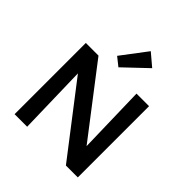

<svg xmlns="http://www.w3.org/2000/svg" viewBox="-240 -1087 1254 1254"><g transform="rotate(45 387.0 -460.0)"><path d="M358 -696 299 -743 433 -920 518 -848ZM679 -658V0H569L199 -481L211 0H95V-658H212L575 -185L563 -658Z"/></g></svg>

Font: Ysabeau SC
Style: Bold
Weight: 700
Designer: Christian Thalmann (Catharsis Fonts)
Version: Version 0.003